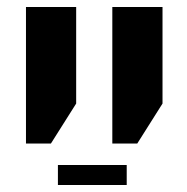

<svg xmlns="http://www.w3.org/2000/svg" viewBox="-20 -622 532 547"><path d="M300 -213H371L443 -327V-602H300ZM54 -213H125L197 -327V-602H54ZM145 -95H341V-152H145Z"/></svg>

Font: Noto Sans Hebrew Condensed
Style: Bold
Weight: 700
Width: 3
Designer: Monotype Design Team
Foundry: Monotype Imaging Inc.
Version: Version 2.004